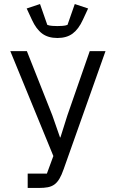

<svg xmlns="http://www.w3.org/2000/svg" viewBox="-20 -930 568 950"><path d="M264 -742Q218 -742 188.5 -764Q159 -786 138 -832L112 -888L178 -910L214 -807Q224 -803 238.5 -802Q253 -801 264 -801Q275 -801 289.5 -802Q304 -803 314 -807L350 -910L416 -888L390 -832Q369 -786 339.5 -764Q310 -742 264 -742ZM117 -71H212L244 -158L31 -677H113L239 -359L277 -250H279L313 -358L424 -677H502L295 -93Q285 -64 274 -45.5Q263 -27 249 -17Q235 -7 216.5 -3.5Q198 0 172 0H117Z"/></svg>

Font: PlemolJP
Style: Regular
Weight: 400
Monospace: yes
Version: v2.0.4; ttfautohint (v1.8.4.7-5d5b-dirty) -l 6 -r 45 -G 200 